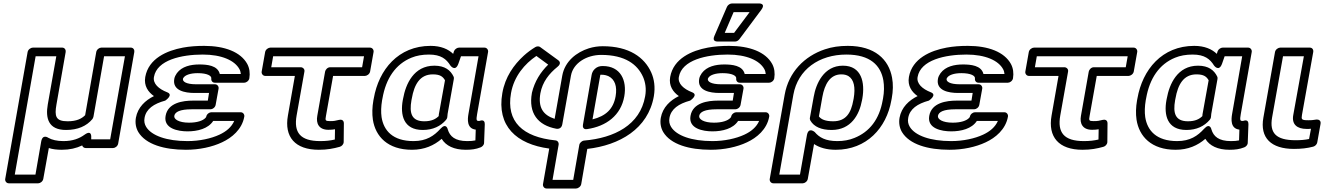

<svg xmlns="http://www.w3.org/2000/svg" viewBox="-20 -827 7628 1105"><path d="M467 -52C437 -30 399 -15 345 -15C308 -15 279 -22 258 -34C258 -34 225 -58 217 -12L184 178H65L185 -503H304L255 -226C241 -147 258 -79 360 -79C427 -79 478 -101 512 -142C515 -146 517 -152 518 -156L579 -503H699L614 -25H505V-36C505 -36 510 -83 467 -52ZM453 10C455 18 463 25 473 25H631C642 25 657 15 660 0L753 -528C755 -539 748 -553 733 -553H563C552 -553 537 -543 534 -528L470 -164C450 -144 421 -129 369 -129C300 -129 293 -158 305 -226L358 -528C360 -539 353 -553 338 -553H169C158 -553 142 -543 139 -528L10 203C8 214 16 228 31 228H200C211 228 226 218 229 203L261 25C282 32 308 35 336 35C381 35 419 26 453 10Z M1207 -131H1328C1313 -96 1282 -70 1243 -52C1196 -30 1129 -15 1059 -15C940 -15 852 -46 821 -97C812 -112 808 -129 812 -149C821 -200 865 -230 931 -248C931 -248 981 -281 942 -296C893 -315 859 -346 866 -384C883 -482 1025 -513 1147 -513C1256 -513 1331 -479 1358 -429C1363 -420 1365 -411 1366 -401H1245C1233 -451 1171 -456 1127 -456C1078 -456 1027 -445 998 -406C991 -396 985 -385 983 -373C971 -305 1045 -292 1099 -292H1183L1176 -248H1092C1032 -248 946 -236 933 -160C920 -87 1004 -71 1059 -71C1117 -71 1178 -86 1207 -131ZM1083 -198H1192C1203 -198 1218 -208 1221 -223L1238 -317C1240 -328 1232 -342 1217 -342H1108C1049 -342 1030 -359 1033 -373C1033 -375 1034 -377 1037 -381C1046 -394 1073 -406 1118 -406C1174 -406 1198 -390 1196 -376C1194 -365 1201 -351 1216 -351H1386C1397 -351 1412 -361 1415 -376C1420 -406 1416 -435 1403 -459C1365 -528 1273 -563 1155 -563C1111 -563 1071 -560 1033 -553C941 -536 835 -491 816 -384C807 -333 833 -297 866 -274C817 -250 773 -210 762 -149C757 -119 762 -91 776 -67C819 4 925 35 1050 35C1127 35 1201 19 1258 -8C1314 -34 1373 -82 1386 -156C1388 -167 1380 -181 1365 -181H1196C1185 -181 1170 -171 1167 -156C1167 -154 1165 -151 1162 -148C1148 -133 1116 -121 1068 -121C1009 -121 980 -141 983 -160C987 -183 1016 -198 1083 -198Z M1823 -15C1707 -15 1670 -65 1687 -162L1732 -415C1735 -430 1722 -440 1711 -440H1541L1552 -503H2075L2064 -440H1880C1865 -440 1853 -426 1851 -415L1806 -160C1798 -117 1815 -80 1870 -80C1885 -80 1898 -81 1908 -83L1907 -24C1881 -18 1856 -15 1823 -15ZM1815 35C1863 35 1899 28 1935 18C1947 15 1958 3 1958 -10L1959 -117C1959 -138 1942 -140 1931 -137C1910 -132 1904 -130 1879 -130C1852 -130 1851 -134 1856 -160L1897 -390H2080C2091 -390 2107 -400 2110 -415L2130 -528C2132 -539 2124 -553 2109 -553H1536C1525 -553 1509 -543 1506 -528L1486 -415C1484 -404 1492 -390 1507 -390H1677L1637 -162C1615 -39 1678 35 1815 35Z M2449 -513C2518 -513 2549 -487 2572 -450C2572 -450 2600 -411 2618 -460L2633 -503H2734L2676 -171C2671 -142 2665 -87 2718 -81L2716 -19C2702 -16 2689 -15 2669 -15C2599 -15 2569 -42 2557 -82C2557 -82 2549 -123 2515 -86C2478 -45 2434 -15 2360 -15C2240 -15 2188 -76 2176 -153C2172 -182 2173 -214 2179 -250L2181 -260C2201 -376 2257 -458 2348 -495C2377 -507 2411 -513 2449 -513ZM2131 -260 2129 -250C2122 -210 2121 -172 2126 -138C2141 -42 2211 35 2351 35C2423 35 2478 10 2522 -28C2546 12 2593 35 2661 35C2693 35 2718 32 2746 21C2756 17 2766 7 2766 -5L2770 -111C2771 -143 2746 -133 2739 -131H2735C2722 -131 2720 -136 2726 -171L2789 -528C2791 -539 2783 -553 2768 -553H2622C2612 -553 2598 -545 2593 -533L2588 -517C2560 -544 2518 -563 2458 -563C2273 -563 2160 -427 2131 -260ZM2590 -387C2573 -422 2541 -449 2480 -449C2361 -449 2315 -343 2300 -260L2298 -250C2283 -167 2301 -79 2413 -79C2472 -79 2516 -101 2547 -137C2551 -141 2553 -147 2554 -151C2556 -161 2555 -167 2556 -171L2592 -373C2593 -378 2592 -384 2590 -387ZM2541 -365 2506 -171C2505 -166 2505 -163 2505 -159C2488 -142 2464 -129 2422 -129C2348 -129 2335 -176 2348 -250L2350 -260C2364 -340 2396 -399 2471 -399C2513 -399 2529 -386 2541 -365Z M3440 -511C3578 -511 3649 -456 3681 -384C3694 -354 3701 -316 3693 -273C3664 -107 3515 -33 3342 -18C3329 -17 3316 -5 3314 7L3279 208H3160L3195 6C3197 -7 3189 -18 3177 -19C2988 -38 2892 -127 2921 -291C2938 -388 3000 -460 3067 -505L3135 -455C3091 -412 3057 -359 3041 -292V-291C3021 -177 3074 -106 3182 -86C3189 -85 3211 -84 3216 -111L3266 -392C3279 -464 3356 -511 3440 -511ZM3743 -273C3752 -326 3745 -372 3728 -410C3689 -497 3601 -561 3449 -561C3422 -561 3395 -557 3369 -549C3299 -527 3231 -475 3216 -392L3172 -143C3105 -165 3076 -209 3090 -290C3102 -356 3141 -404 3188 -442C3216 -464 3195 -479 3192 -481L3089 -556C3083 -561 3071 -562 3061 -556C3038 -542 3016 -526 2995 -507C2937 -454 2887 -384 2871 -291C2838 -102 2952 3 3141 28L3105 233C3103 244 3111 258 3126 258H3295C3306 258 3322 248 3325 233L3360 30C3545 9 3710 -85 3743 -273ZM3449 -447C3434 -447 3418 -444 3404 -431C3392 -420 3387 -407 3385 -396L3335 -109C3333 -99 3335 -80 3359 -84C3469 -100 3554 -163 3573 -273C3589 -364 3552 -447 3449 -447ZM3441 -397C3459 -397 3472 -393 3483 -388C3518 -370 3533 -331 3523 -273C3510 -199 3466 -159 3390 -140L3435 -396L3436 -397Z M4228 -131H4349C4334 -96 4303 -70 4264 -52C4217 -30 4150 -15 4080 -15C3961 -15 3873 -46 3842 -97C3833 -112 3829 -129 3833 -149C3842 -200 3886 -230 3952 -248C3952 -248 4002 -281 3963 -296C3914 -315 3880 -346 3887 -384C3904 -482 4046 -513 4168 -513C4277 -513 4352 -479 4379 -429C4384 -420 4386 -411 4387 -401H4266C4254 -451 4192 -456 4148 -456C4099 -456 4048 -445 4019 -406C4012 -396 4006 -385 4004 -373C3992 -305 4066 -292 4120 -292H4204L4197 -248H4113C4053 -248 3967 -236 3954 -160C3941 -87 4025 -71 4080 -71C4138 -71 4199 -86 4228 -131ZM4104 -198H4213C4224 -198 4239 -208 4242 -223L4259 -317C4261 -328 4253 -342 4238 -342H4129C4070 -342 4051 -359 4054 -373C4054 -375 4055 -377 4058 -381C4067 -394 4094 -406 4139 -406C4195 -406 4219 -390 4217 -376C4215 -365 4222 -351 4237 -351H4407C4418 -351 4433 -361 4436 -376C4441 -406 4437 -435 4424 -459C4386 -528 4294 -563 4176 -563C4132 -563 4092 -560 4054 -553C3962 -536 3856 -491 3837 -384C3828 -333 3854 -297 3887 -274C3838 -250 3794 -210 3783 -149C3778 -119 3783 -91 3797 -67C3840 4 3946 35 4071 35C4148 35 4222 19 4279 -8C4335 -34 4394 -82 4407 -156C4409 -167 4401 -181 4386 -181H4217C4206 -181 4191 -171 4188 -156C4188 -154 4186 -151 4183 -148C4169 -133 4137 -121 4089 -121C4030 -121 4001 -141 4004 -160C4008 -183 4037 -198 4104 -198ZM4202 -757H4294L4205 -638H4151ZM4192 -807C4182 -807 4169 -799 4164 -788L4091 -619C4077 -587 4107 -588 4110 -588H4211C4219 -588 4229 -593 4235 -601L4361 -770C4391 -811 4345 -807 4345 -807Z M4851 -513C4989 -513 5049 -450 5064 -364C5069 -333 5069 -298 5062 -260L5060 -250C5041 -141 4985 -68 4897 -33C4868 -21 4835 -15 4799 -15C4731 -15 4695 -36 4669 -67C4669 -67 4633 -99 4624 -49L4584 178H4465L4546 -282C4572 -427 4694 -513 4851 -513ZM5110 -250 5112 -260C5120 -303 5121 -343 5114 -380C5095 -485 5015 -563 4859 -563C4812 -563 4768 -557 4727 -543C4610 -504 4519 -412 4496 -282L4410 203C4408 214 4416 228 4431 228H4600C4611 228 4626 218 4629 203L4665 2C4695 22 4736 35 4790 35C4967 35 5082 -90 5110 -250ZM4831 -449C4721 -449 4676 -345 4663 -270L4641 -148C4640 -143 4642 -137 4644 -133C4665 -97 4707 -79 4766 -79C4878 -79 4926 -167 4941 -250L4943 -260C4959 -352 4939 -449 4831 -449ZM4775 -129C4730 -129 4706 -140 4693 -157L4713 -270C4726 -342 4757 -399 4822 -399C4840 -399 4853 -395 4863 -389C4895 -369 4904 -324 4893 -260L4891 -250C4878 -177 4849 -129 4775 -129Z M5602 -131H5723C5708 -96 5677 -70 5638 -52C5591 -30 5524 -15 5454 -15C5335 -15 5247 -46 5216 -97C5207 -112 5203 -129 5207 -149C5216 -200 5260 -230 5326 -248C5326 -248 5376 -281 5337 -296C5288 -315 5254 -346 5261 -384C5278 -482 5420 -513 5542 -513C5651 -513 5726 -479 5753 -429C5758 -420 5760 -411 5761 -401H5640C5628 -451 5566 -456 5522 -456C5473 -456 5422 -445 5393 -406C5386 -396 5380 -385 5378 -373C5366 -305 5440 -292 5494 -292H5578L5571 -248H5487C5427 -248 5341 -236 5328 -160C5315 -87 5399 -71 5454 -71C5512 -71 5573 -86 5602 -131ZM5478 -198H5587C5598 -198 5613 -208 5616 -223L5633 -317C5635 -328 5627 -342 5612 -342H5503C5444 -342 5425 -359 5428 -373C5428 -375 5429 -377 5432 -381C5441 -394 5468 -406 5513 -406C5569 -406 5593 -390 5591 -376C5589 -365 5596 -351 5611 -351H5781C5792 -351 5807 -361 5810 -376C5815 -406 5811 -435 5798 -459C5760 -528 5668 -563 5550 -563C5506 -563 5466 -560 5428 -553C5336 -536 5230 -491 5211 -384C5202 -333 5228 -297 5261 -274C5212 -250 5168 -210 5157 -149C5152 -119 5157 -91 5171 -67C5214 4 5320 35 5445 35C5522 35 5596 19 5653 -8C5709 -34 5768 -82 5781 -156C5783 -167 5775 -181 5760 -181H5591C5580 -181 5565 -171 5562 -156C5562 -154 5560 -151 5557 -148C5543 -133 5511 -121 5463 -121C5404 -121 5375 -141 5378 -160C5382 -183 5411 -198 5478 -198Z M6218 -15C6102 -15 6065 -65 6082 -162L6127 -415C6130 -430 6117 -440 6106 -440H5936L5947 -503H6470L6459 -440H6275C6260 -440 6248 -426 6246 -415L6201 -160C6193 -117 6210 -80 6265 -80C6280 -80 6293 -81 6303 -83L6302 -24C6276 -18 6251 -15 6218 -15ZM6210 35C6258 35 6294 28 6330 18C6342 15 6353 3 6353 -10L6354 -117C6354 -138 6337 -140 6326 -137C6305 -132 6299 -130 6274 -130C6247 -130 6246 -134 6251 -160L6292 -390H6475C6486 -390 6502 -400 6505 -415L6525 -528C6527 -539 6519 -553 6504 -553H5931C5920 -553 5904 -543 5901 -528L5881 -415C5879 -404 5887 -390 5902 -390H6072L6032 -162C6010 -39 6073 35 6210 35Z M6844 -513C6913 -513 6944 -487 6967 -450C6967 -450 6995 -411 7013 -460L7028 -503H7129L7071 -171C7066 -142 7060 -87 7113 -81L7111 -19C7097 -16 7084 -15 7064 -15C6994 -15 6964 -42 6952 -82C6952 -82 6944 -123 6910 -86C6873 -45 6829 -15 6755 -15C6635 -15 6583 -76 6571 -153C6567 -182 6568 -214 6574 -250L6576 -260C6596 -376 6652 -458 6743 -495C6772 -507 6806 -513 6844 -513ZM6526 -260 6524 -250C6517 -210 6516 -172 6521 -138C6536 -42 6606 35 6746 35C6818 35 6873 10 6917 -28C6941 12 6988 35 7056 35C7088 35 7113 32 7141 21C7151 17 7161 7 7161 -5L7165 -111C7166 -143 7141 -133 7134 -131H7130C7117 -131 7115 -136 7121 -171L7184 -528C7186 -539 7178 -553 7163 -553H7017C7007 -553 6993 -545 6988 -533L6983 -517C6955 -544 6913 -563 6853 -563C6668 -563 6555 -427 6526 -260ZM6985 -387C6968 -422 6936 -449 6875 -449C6756 -449 6710 -343 6695 -260L6693 -250C6678 -167 6696 -79 6808 -79C6867 -79 6911 -101 6942 -137C6946 -141 6948 -147 6949 -151C6951 -161 6950 -167 6951 -171L6987 -373C6988 -378 6987 -384 6985 -387ZM6936 -365 6901 -171C6900 -166 6900 -163 6900 -159C6883 -142 6859 -129 6817 -129C6743 -129 6730 -176 6743 -250L6745 -260C6759 -340 6791 -399 6866 -399C6908 -399 6924 -386 6936 -365Z M7436 -20C7323 -20 7286 -62 7301 -150L7364 -503H7484L7423 -165C7413 -111 7445 -85 7500 -85C7508 -85 7519 -85 7525 -86L7514 -27C7490 -22 7467 -20 7436 -20ZM7427 30C7469 30 7504 26 7538 17C7549 14 7559 4 7561 -7L7580 -114C7584 -136 7566 -140 7556 -139L7534 -136C7527 -135 7519 -135 7509 -135C7470 -135 7469 -140 7473 -165L7538 -528C7540 -542 7532 -553 7518 -553H7348C7337 -553 7321 -543 7318 -528L7251 -150C7230 -33 7296 30 7427 30Z"/></svg>

Font: Asimov
Style: XWidOuIt
Weight: 500
Designer: Google
Version: Version 2.000980; 2014